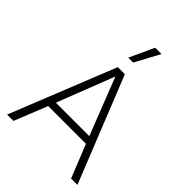

<svg xmlns="http://www.w3.org/2000/svg" viewBox="-254 -1015 1133 1133"><g transform="rotate(45 312.5 -448.5)"><path d="M606 0H553L470 -207H155L72 0H19L283 -660H342ZM173 -253H452L312 -611ZM358 -897H411L328 -743H287Z"/></g></svg>

Font: Work Sans Light
Style: Regular
Weight: 300
Designer: Wei Huang
Foundry: Wei Huang
Version: Version 2.012; ttfautohint (v1.8.3)